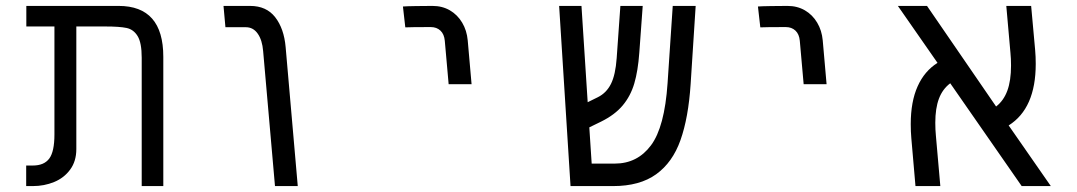

<svg xmlns="http://www.w3.org/2000/svg" viewBox="-20 -629 3640 649"><path d="M335.5 -539.5H238V-125Q238 -84 217.2 -55.8Q196.5 -27.5 163 -13.8Q129.5 0 91 0H68.5V-69.5H91Q129 -69.5 146.5 -93Q164 -116.5 164 -174.5V-539.5H69V-609H381Q532 -609 532 -437V0H459V-434Q459 -484.5 445.2 -507Q431.5 -529.5 407.8 -534.5Q384 -539.5 335.5 -539.5Z M811 -537H742L735.5 -609H825.5Q880.5 -609 910.2 -570.8Q940 -532.5 945.5 -470L986.5 0H909.5L869.5 -456Q866.5 -493.5 851.2 -515.2Q836 -537 811 -537Z M1442 -609Q1421 -609 1386.2 -608.5Q1351.5 -608 1342 -607L1350 -536.5Q1369 -537.5 1436 -537.5Q1456 -537.5 1468.8 -525.5Q1481.5 -513.5 1483.5 -491L1496.5 -344.5H1574L1561 -492.5Q1558 -526 1542.2 -552.5Q1526.5 -579 1500.8 -594Q1475 -609 1442 -609Z M1870 -609H1945.5L1966.5 -283.5L2001 -300.5Q2030 -315 2045.2 -345.5Q2060.5 -376 2064.5 -432.5L2077 -609H2152.5L2141 -451Q2136.5 -389 2124 -346.8Q2111.5 -304.5 2085 -272.8Q2058.5 -241 2012 -218L1972 -198.5L1980 -76H2058Q2134.5 -76 2180.5 -137.8Q2226.5 -199.5 2236.5 -347.5L2254 -609H2331.5L2314.5 -345Q2307 -231 2280.2 -155.5Q2253.5 -80 2198 -40Q2142.5 0 2052.5 0H1908.5Z M2642 -609Q2621 -609 2586.2 -608.5Q2551.5 -608 2542 -607L2550 -536.5Q2569 -537.5 2636 -537.5Q2656 -537.5 2668.8 -525.5Q2681.5 -513.5 2683.5 -491L2696.5 -344.5H2774L2761 -492.5Q2758 -526 2742.2 -552.5Q2726.5 -579 2700.8 -594Q2675 -609 2642 -609Z M3141.5 -214Q3141.5 -191 3143.5 -170.5L3158.5 0H3074.5L3060.5 -161.5Q3058.5 -184 3058.5 -209.5Q3058.5 -285.5 3081.8 -337.2Q3105 -389 3149 -416.5L3015 -609H3113.5L3347 -269Q3372.5 -288.5 3385 -322.5Q3397.5 -356.5 3397.5 -407.5Q3397.5 -430.5 3395.5 -450.5L3381.5 -609H3465.5L3479 -460Q3481 -438 3481 -413Q3481 -262.5 3389.5 -205L3532 0H3433.5L3192 -347.5Q3166 -328 3153.8 -295.5Q3141.5 -263 3141.5 -214Z"/></svg>

Font: JuliaMono Light
Style: Italic
Weight: 300
Italic angle: -9°
Monospace: yes
Designer: cormullion
Foundry: corm
Version: Version 0.054; ttfautohint (v1.8.4)